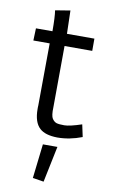

<svg xmlns="http://www.w3.org/2000/svg" viewBox="-103 -747 624 1063"><g transform="rotate(10 208.5 -215.5)"><path d="M392.1 -17.1Q322.3 9.8 253.4 9.8Q185.5 8.8 154.3 -20Q119.1 -52.2 119.1 -127Q119.1 -131.8 119.1 -136.7Q119.1 -141.6 119.6 -147L122.1 -496.1H30.3L32.7 -564.9H125.5Q125.5 -646.5 119.6 -681.6L203.6 -695.3L207 -564.9H361.3V-496.1H205.6L203.6 -152.3Q201.7 -103 212.4 -87.4Q223.1 -71.8 236.6 -67.6Q250 -63.5 280 -63.5Q310.1 -63.5 377.4 -85.9ZM263.7 61 221.7 263.7 159.7 253.9 182.1 61Z"/></g></svg>

Font: Duru Sans
Style: Regular
Weight: 400
Designer: Onur Yazõcõgil
Foundry: Onur Yazõcõgil
Version: Version 1.001